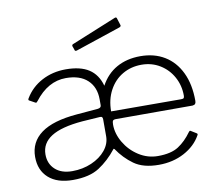

<svg xmlns="http://www.w3.org/2000/svg" viewBox="-82 -850 1094 958"><g transform="rotate(-10 464.5 -371.0)"><path d="M460.5 -247C462.8 -250.3 468.3 -252 477 -252H864C870.7 -252.7 875.3 -254.7 878 -258C880.7 -261.3 882 -266.3 882 -273C882 -329 872.3 -377 853 -417C833.7 -457 806.7 -487.5 772 -508.5C737.3 -529.5 696.7 -540 650 -540C604 -540 563.8 -530.3 529.5 -511C495.2 -491.7 468 -463.3 448 -426C437.3 -464.7 417.7 -493.3 389 -512C360.3 -530.7 321.3 -540 272 -540C227.3 -540 186.8 -530.3 150.5 -511C114.2 -491.7 85.7 -464.7 65 -430C61.7 -424.7 61.7 -421 65 -419L94 -403C96.7 -401.7 98.7 -401.3 100 -402C101.3 -402.7 103.3 -404.7 106 -408C151.3 -467.3 204.3 -497 265 -497C312.3 -497 348.8 -485 374.5 -461C400.2 -437 413 -404.3 413 -363V-333C413 -324.3 407 -319.3 395 -318L288 -309C206.7 -302.3 146 -284.3 106 -255C66 -225.7 46 -186 46 -136C46 -90.7 60.7 -55 90 -29C119.3 -3 160.3 10 213 10C269 10 313.7 -0.8 347 -22.5C380.3 -44.2 410.3 -72 437 -106C437.7 -107.3 438.5 -108 439.5 -108C440.5 -108 441.7 -107.3 443 -106C465 -73.3 491.5 -45.8 522.5 -23.5C553.5 -1.2 595.3 10 648 10C696 10 739 -0.2 777 -20.5C815 -40.8 843.3 -67.7 862 -101C865.3 -105.7 865 -109.3 861 -112L835 -128C832.3 -130 830.3 -130.8 829 -130.5C827.7 -130.2 825.7 -128.3 823 -125C803 -97 780.5 -74.8 755.5 -58.5C730.5 -42.2 695.7 -34 651 -34C616.3 -34 584.2 -43.5 554.5 -62.5C524.8 -81.5 501.2 -106 483.5 -136C465.8 -166 457 -196.3 457 -227C457 -237 458.2 -243.7 460.5 -247ZM552 -472C580.7 -488.7 612.7 -497 648 -497C682.7 -497 713.8 -488.5 741.5 -471.5C769.2 -454.5 790.8 -431.7 806.5 -403C822.2 -374.3 830 -343 830 -309C830 -303 829 -298.8 827 -296.5C825 -294.2 820.3 -293 813 -293L459 -294C459 -334 467.3 -369.5 484 -400.5C500.7 -431.5 523.3 -455.3 552 -472ZM409.5 -273.5C411.8 -271.2 413 -267.3 413 -262V-176C413 -150.7 404.2 -127.2 386.5 -105.5C368.8 -83.8 345 -66.5 315 -53.5C285 -40.5 252.3 -34 217 -34C180.3 -34 151.5 -43.7 130.5 -63C109.5 -82.3 99 -107.7 99 -139C99 -177 116.2 -206.8 150.5 -228.5C184.8 -250.2 237.3 -264 308 -270L397 -276C403 -276.7 407.2 -275.8 409.5 -273.5ZM579 -712 568 -747C567.3 -749 566.2 -750.3 564.5 -751C562.8 -751.7 561 -751.7 559 -751L329 -657C326.3 -655.7 325 -653.3 325 -650C325 -648 325.3 -646.7 326 -646L332 -629C332.7 -624.3 335 -622 339 -622C341 -622 342.7 -622.3 344 -623L571 -699C577 -701 580 -704 580 -708Z"/></g></svg>

Font: Libre Franklin ExtraLight
Style: Regular
Weight: 275
Designer: Pablo Impallari, Rodrigo Fuenzalida
Foundry: Impallari Type
Version: Version 1.002; ttfautohint (v1.5)